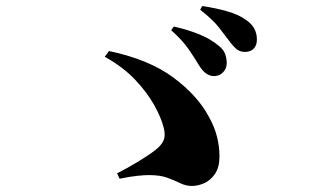

<svg xmlns="http://www.w3.org/2000/svg" viewBox="-20 -749 1040 636"><path d="M686 -497Q673 -498 661.5 -506.5Q650 -515 639 -533Q626 -555 605.5 -585Q585 -615 547 -649L556 -661Q601 -651 639.5 -635.5Q678 -620 705 -597Q721 -584 726 -569.5Q731 -555 731 -540Q731 -522 718.5 -509Q706 -496 686 -497ZM616 -133Q596 -133 577.5 -142Q559 -151 535 -160Q511 -169 474 -169Q458 -169 434 -166.5Q410 -164 376 -157L368 -175Q400 -191 436.5 -213Q473 -235 496 -253Q515 -268 522 -284.5Q529 -301 522 -327Q514 -359 491 -400.5Q468 -442 428 -484.5Q388 -527 327 -561L341 -580Q474 -552 554.5 -492Q635 -432 672 -362Q691 -328 699 -295.5Q707 -263 707 -231Q707 -195 692.5 -173.5Q678 -152 657 -142.5Q636 -133 616 -133ZM791 -577Q775 -577 763.5 -586.5Q752 -596 738 -615Q725 -632 706 -657Q687 -682 643 -717L650 -729Q697 -722 734.5 -711Q772 -700 795 -683Q815 -669 823 -653Q831 -637 831 -618Q831 -599 820.5 -588Q810 -577 791 -577Z"/></svg>

Font: Noto Serif JP Black
Style: Regular
Weight: 900
Designer: Ryoko NISHIZUKA 西塚涼子 (kana & ideographs); Frank Grießhammer (Latin, Greek & Cyrillic); Wenlong ZHANG 张文龙 (bopomofo); San
Foundry: Adobe
Version: Version 2.003-H1;hotconv 1.1.1;makeotfexe 2.6.0